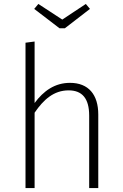

<svg xmlns="http://www.w3.org/2000/svg" viewBox="-20 -951 621 971"><path d="M308 -808 435 -906 414 -931 295 -852 174 -931 153 -906 281 -808ZM334 -532C257 -532 200 -491 155 -430V-741L109 -735V0H155V-381C200 -447 252 -494 327 -494C395 -494 431 -454 431 -366V0H477V-372C477 -472 428 -532 334 -532Z"/></svg>

Font: Fira Sans ExtraLight
Style: Regular
Weight: 200
Designer: bBox Type GmbH & Carrois Corporate GbR & Edenspiekermann AG
Foundry: bBox Type GmbH & Carrois Corporate GbR & Edenspiekermann AG
Version: Version 4.300;PS 004.300;hotconv 1.0.88;makeotf.lib2.5.64775